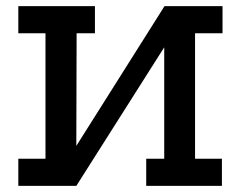

<svg xmlns="http://www.w3.org/2000/svg" viewBox="-20 -609 788 629"><path d="M40 -589H291V-500H231L230 -131L519 -589H709V-500H619V-89H707V0H459V-89H518V-454L230 0H40V-89H129V-500H40Z"/></svg>

Font: Podkova SemiBold
Style: Regular
Weight: 600
Designer: Ilya Yudin
Foundry: Cyreal (www.cyreal.org)
Version: Version 2.103